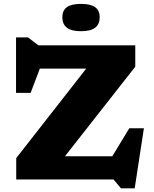

<svg xmlns="http://www.w3.org/2000/svg" viewBox="-20 -946 814 1012"><path d="M693 -707V-594.5L322.5 -122.5H572L661.5 -270H738.5L690 46.5H617.5L578.5 0H65.5V-112.5L434.5 -584.5H190L141.5 -456.5H64.5V-749H127.5L182.5 -707ZM407 -781.5Q356 -781.5 332.2 -800.2Q308.5 -819 308.5 -855Q308.5 -890.5 332.2 -908Q356 -925.5 407 -925.5Q458 -925.5 481.8 -908Q505.5 -890.5 505.5 -855Q505.5 -819 481.8 -800.2Q458 -781.5 407 -781.5Z"/></svg>

Font: Newsreader Caption
Style: Bold
Weight: 700
Designer: Hugues Gentile
Foundry: Production Type
Version: Version 1.001